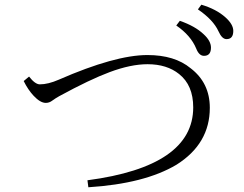

<svg xmlns="http://www.w3.org/2000/svg" viewBox="-20 -852 1040 819"><path d="M104 -525.4Q129.9 -492.2 149.9 -492.2Q185.1 -492.2 231 -512.2Q471.2 -617.2 608.9 -617.2Q725.1 -617.2 793 -561Q875 -498.5 875 -392.1Q875 -238.8 732.9 -149.4Q597.2 -68.4 356.9 -53.2L353 -83Q804.2 -142.6 804.2 -394Q804.2 -488.3 744.1 -536.1Q691.9 -578.1 609.4 -578.1Q538.1 -578.1 447.8 -544.4Q363.8 -513.2 232.9 -441.9Q217.8 -433.6 203.1 -422.9Q190.4 -413.1 175.3 -413.1Q151.9 -413.1 123.5 -443.4Q99.6 -468.8 81.1 -506.3ZM747.1 -763.2Q812 -740.7 848.1 -706.5Q879.9 -677.7 879.9 -648.9Q879.9 -613.8 850.1 -613.8Q829.1 -613.8 816.9 -645Q793.5 -701.2 731.9 -743.2ZM838.9 -832Q902.8 -813 941.9 -777.8Q975.1 -748 975.1 -720.2Q975.1 -685.1 946.3 -685.1Q926.8 -685.1 912.1 -718.3Q889.6 -767.6 824.2 -812Z"/></svg>

Font: I.Ming
Style: Regular
Weight: 400
Designer: Ichiten Fonts Project
Version: Version 5.10 Mar 24, 2018